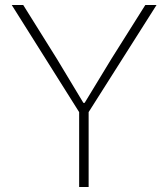

<svg xmlns="http://www.w3.org/2000/svg" viewBox="-20 -749 674 769"><path d="M297 0V-300L27 -729H73L208 -513L314 -337H319L426 -513L562 -729H607L335 -300V0Z"/></svg>

Font: Mona Sans ExtraLight
Style: Regular
Weight: 200
Designer: Deni Anggara
Foundry: GitHub
Version: Version 2.000